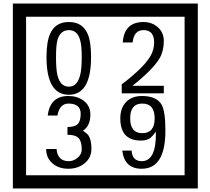

<svg xmlns="http://www.w3.org/2000/svg" viewBox="-20 -980 1195 1090"><path d="M1103 90H53V-960H1103ZM1028 15V-885H128V15ZM497 -656Q497 -442 371 -442Q244 -442 244 -656Q244 -744 265 -789Q294 -855 371 -855Q448 -855 477 -789Q497 -745 497 -656ZM444 -656Q444 -723 435 -752Q420 -809 371 -809Q322 -809 306 -752Q298 -723 298 -656Q298 -587 306 -553Q322 -488 371 -488Q419 -488 435 -554Q444 -587 444 -656ZM910 -450H671V-501Q792 -593 832 -658Q855 -696 855 -739Q855 -809 795 -809Q740 -809 733 -739H677Q685 -855 795 -855Q843 -855 876.5 -825Q910 -795 910 -747Q910 -691 886 -649Q848 -585 732 -493H910ZM499 -136Q499 -84 460.5 -53Q422 -22 369 -22Q314 -22 280 -51Q242 -82 242 -134H301Q307 -65 370 -65Q398 -65 421 -84.5Q444 -104 444 -132Q444 -177 426 -196Q408 -215 363 -215V-259Q405 -259 421.5 -276Q438 -293 438 -334Q438 -392 369 -392Q318 -392 306 -324H251Q264 -435 368 -435Q419 -435 454 -409Q493 -380 493 -330Q493 -265 451 -238Q475 -222 483 -210Q499 -185 499 -136ZM919 -238Q919 -22 784 -22Q687 -22 674 -125H727Q731 -65 785 -65Q868 -65 865 -232Q844 -205 834 -197Q814 -182 780 -182Q663 -182 663 -308Q663 -366 695.5 -400.5Q728 -435 786 -435Q870 -435 898 -385Q919 -346 919 -238ZM858 -308Q858 -392 788 -392Q719 -392 719 -308Q719 -224 788 -224Q858 -224 858 -308Z"/></svg>

Font: Unicode BMP Fallback SIL
Style: Regular
Weight: 400
Foundry: NRSI, SIL International
Version: Version 5.1 Based on Unicode 5.1